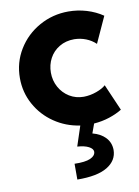

<svg xmlns="http://www.w3.org/2000/svg" viewBox="-88 -592 652 900"><g transform="rotate(-10 238.5 -141.5)"><path d="M306.6 134.8Q306.2 120.6 286.6 110.4Q267.1 100.1 232.4 97.7L263.7 2.9Q196.3 -6.8 141.6 -44.2Q86.9 -81.5 55.2 -139.2Q23.4 -196.8 23.4 -264.6Q23.4 -338.9 61 -400.4Q98.6 -461.9 162.4 -497.6Q226.1 -533.2 300.8 -533.2Q345.2 -533.2 387.5 -520.5Q429.7 -507.8 463.9 -484.4L407.2 -360.4Q387.2 -379.4 361.1 -389.6Q335 -399.9 305.7 -400.4Q265.1 -400.4 234.4 -381.8Q203.6 -363.3 187.3 -332.5Q170.9 -301.8 170.9 -264.6Q170.9 -227.1 188.2 -195.6Q205.6 -164.1 235.8 -145.5Q266.1 -127 303.7 -127Q334.5 -127.4 364.3 -138.2Q394 -148.9 409.2 -163.1L463.9 -37.1Q438 -21 403.1 -9.5Q368.2 2 329.1 4.9L313 49.3Q352.1 59.6 374.5 83.5Q397 107.4 397.5 142.6Q397 192.9 349.4 221.9Q301.8 251 206.1 250V174.8Q256.8 176.3 281.5 165.3Q306.2 154.3 306.6 134.8Z"/></g></svg>

Font: Reddit Sans Vanilla ExtraBold
Style: Regular
Weight: 800
Designer: Stephen Hutchings
Foundry: Reddit
Version: Version 1.013